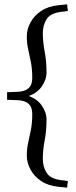

<svg xmlns="http://www.w3.org/2000/svg" viewBox="-20 -725 349 881"><path d="M12.5 -267V-302L58 -303.5Q93 -304.5 110.5 -319.8Q128 -335 128 -366.5Q128 -407.5 121.8 -439.5Q115.5 -471.5 109.2 -499.5Q103 -527.5 103 -557Q103 -591 120 -622.2Q137 -653.5 169.2 -675Q201.5 -696.5 248 -701L288 -705L291.5 -674.5L260 -670.5Q211.5 -664.5 194 -637.2Q176.5 -610 176.5 -573Q176.5 -532.5 185 -488.2Q193.5 -444 193.5 -392Q193.5 -359 170.2 -326.2Q147 -293.5 96.5 -279.5V-289.5Q147 -275.5 170.2 -242.8Q193.5 -210 193.5 -177Q193.5 -125.5 185 -81Q176.5 -36.5 176.5 4Q176.5 40.5 194 68Q211.5 95.5 260 101.5L291.5 105.5L288 136L248 132Q201.5 127.5 169.2 106Q137 84.5 120 53Q103 21.5 103 -12Q103 -41.5 109.2 -69.5Q115.5 -97.5 121.8 -129.5Q128 -161.5 128 -202.5Q128 -234 110.5 -249.2Q93 -264.5 58 -265.5Z"/></svg>

Font: Newsreader Text
Style: Regular
Weight: 400
Designer: Hugues Gentile
Foundry: Production Type
Version: Version 1.001